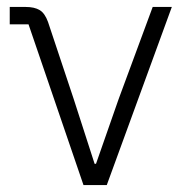

<svg xmlns="http://www.w3.org/2000/svg" viewBox="-20 -532 535 552"><path d="M287 0H220L62 -462H8V-512H54Q79 -512 94 -503Q109 -494 118 -469L192 -247L252 -61H256L321 -247L419 -512H474Z"/></svg>

Font: IBM Plex Sans Light
Style: Regular
Weight: 300
Designer: Mike Abbink, Paul van der Laan, Pieter van Rosmalen
Foundry: Bold Monday
Version: Version 3.201